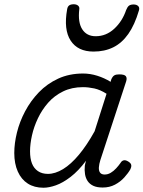

<svg xmlns="http://www.w3.org/2000/svg" viewBox="-20 -864 673 901"><path d="M184 17Q141 17 110.5 -2.5Q80 -22 63.5 -59Q47 -96 47 -146Q47 -191 59.5 -242Q72 -293 98 -342Q124 -391 162.5 -431Q201 -471 253 -495Q305 -519 370 -519Q403 -519 436.5 -508.5Q470 -498 499 -480L502 -491Q508 -505 516 -510Q524 -515 539 -515Q564 -515 570.5 -506.5Q577 -498 572 -482L451 -113Q445 -94 444 -78.5Q443 -63 449.5 -54Q456 -45 471 -45Q486 -45 499.5 -53Q513 -61 525 -74Q537 -87 546 -100Q551 -109 560 -111.5Q569 -114 582 -106Q595 -98 596 -89Q597 -80 592 -70Q582 -52 563.5 -31.5Q545 -11 519.5 2.5Q494 16 462 16Q435 16 418 8Q401 0 391.5 -14Q382 -28 379 -46.5Q376 -65 378 -86Q379 -92 380.5 -98Q382 -104 384 -110Q348 -62 311.5 -34Q275 -6 242.5 5.5Q210 17 184 17ZM121 -154Q121 -120 130 -97Q139 -74 158 -61Q177 -48 205 -48Q239 -48 276 -70.5Q313 -93 350.5 -138Q388 -183 424 -248L480 -424Q450 -443 422.5 -449Q395 -455 369 -455Q317 -455 276 -435Q235 -415 206 -382Q177 -349 158 -309Q139 -269 130 -228.5Q121 -188 121 -154ZM419 -622Q345 -622 311.5 -673.5Q278 -725 295 -820Q297 -833 304.5 -838.5Q312 -844 326 -844Q339 -844 346.5 -837.5Q354 -831 352 -820Q345 -759 366 -726.5Q387 -694 429 -694Q478 -694 516 -729Q554 -764 572 -817Q578 -832 585.5 -837.5Q593 -843 607 -843Q621 -843 628.5 -835.5Q636 -828 632 -815Q612 -747 582 -704.5Q552 -662 511.5 -642Q471 -622 419 -622Z"/></svg>

Font: Playwrite CO Light
Style: Regular
Weight: 300
Version: Version 1.002